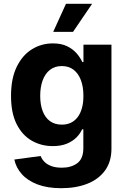

<svg xmlns="http://www.w3.org/2000/svg" viewBox="-20 -783 672 1019"><path d="M305.1 215.8Q231.6 215.8 179.2 195.8Q126.7 175.7 95.8 141.2Q64.9 106.6 56.1 63.7L195.7 44.9Q202 61.5 215.7 75.7Q229.5 89.8 252.4 98.4Q275.4 107 308.6 107Q357.8 107 390 83.2Q422.3 59.4 422.3 3.3V-96.5H415.6Q406 -74.2 385.9 -53.8Q365.8 -33.4 334.8 -20.5Q303.7 -7.6 260 -7.6Q198.7 -7.6 148.5 -36.4Q98.3 -65.1 68.4 -124.1Q38.5 -183.1 38.5 -273.6Q38.5 -366.7 68.9 -428.7Q99.3 -490.6 149.7 -521.7Q200.1 -552.7 260.2 -552.7Q305.8 -552.7 336.8 -537.4Q367.9 -522 387.4 -499Q406.8 -476.1 417 -453.7H422.9V-545.9H571.5V5.7Q571.5 75.1 537.4 121.9Q503.2 168.8 443.2 192.3Q383.1 215.8 305.1 215.8ZM308 -121.5Q362.6 -121.5 392.6 -162.1Q422.7 -202.6 422.7 -274.4Q422.7 -322.4 409.3 -357.8Q396 -393.2 370.5 -412.8Q344.9 -432.4 308 -432.4Q270.6 -432.4 245 -412.2Q219.4 -392 206.4 -356.4Q193.4 -320.8 193.4 -274.4Q193.4 -227.7 206.5 -193.3Q219.6 -158.8 245.3 -140.1Q271 -121.5 308 -121.5ZM262.3 -613.7 330.1 -762.7H468.8L367.4 -613.7Z"/></svg>

Font: GitLab Sans
Style: Regular
Weight: 400
Designer: Rasmus Andersson
Foundry: Modifications by GitLab B.V., manufactured by rsms
Version: Version 4.000;git-c8fb6b7